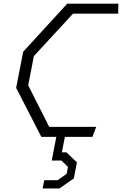

<svg xmlns="http://www.w3.org/2000/svg" viewBox="-20 -750 668 1052"><path d="M206.5 0H288.5L263.5 129.5H316.5L352.5 164.5L345 202.5L295.5 237.5H222.5L213.5 282.5H305.5L384.5 227.5L401.5 139.5L343.5 84.5H319L335.5 0H486.5L507 -55H249.5L134.5 -282.5L165.5 -442.5L380 -675H627.5L628.5 -730H348.5L107 -466.5L68.5 -268.5Z"/></svg>

Font: Monaspace Krypton ExtraLight
Style: Italic
Weight: 200
Italic angle: -11°
Designer: Riley Cran & the Lettermatic Team
Foundry: Lettermatic
Version: Version 1.101 (Monaspace Krypton)